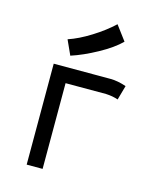

<svg xmlns="http://www.w3.org/2000/svg" viewBox="-114 -837 746 915"><g transform="rotate(15 259.0 -379.0)"><path d="M139.6 -627.4Q190.9 -644.5 249.5 -681.2Q308.1 -717.8 351.1 -758.3L404.8 -686.5Q366.7 -648.4 298.8 -611.3Q231 -574.2 172.4 -555.2ZM106 -498H386.2Q421.4 -498 464.4 -483.4L444.3 -412.1Q417.5 -421.4 385.3 -422.9H184.6V0H106Z"/></g></svg>

Font: Fantasque Sans Mono
Style: Regular
Weight: 400
Monospace: yes
Designer: Jany Belluz
Version: Version 1.8.0 ; ttfautohint (v1.8.2)